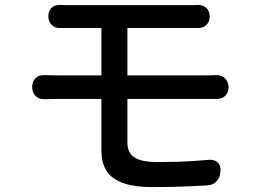

<svg xmlns="http://www.w3.org/2000/svg" viewBox="-20 -738 1040 782"><path d="M111 -384Q111 -407 125.5 -420.5Q140 -434 163 -432Q173 -432 187 -431.5Q201 -431 212 -431H393V-624H270Q252 -624 245.5 -624Q239 -624 236 -624Q233 -624 226 -624Q204 -623 190.5 -636.5Q177 -650 177 -672Q177 -694 190.5 -706.5Q204 -719 226 -718Q233 -718 236 -717.5Q239 -717 245.5 -717Q252 -717 270 -717Q293 -717 341 -717Q389 -717 448.5 -717Q508 -717 567.5 -717Q627 -717 675.5 -717Q724 -717 748 -717Q759 -717 768 -717Q777 -717 785 -718Q807 -718 820.5 -705.5Q834 -693 834 -670Q834 -649 820 -636Q806 -623 785 -624Q780 -624 778.5 -624Q777 -624 771.5 -624Q766 -624 748 -624H499V-431H821Q832 -431 842 -431.5Q852 -432 859 -432Q882 -433 896 -419.5Q910 -406 911 -383Q911 -361 897 -347.5Q883 -334 860 -335Q853 -335 843 -335Q833 -335 823 -335H499V-156Q499 -116 527.5 -97Q556 -78 621 -78Q667 -78 701.5 -79Q736 -80 766 -82Q796 -84 830 -87Q853 -89 866.5 -76.5Q880 -64 878 -41L877 -36Q876 -14 861.5 1Q847 16 824 17Q789 19 756.5 20.5Q724 22 688 23Q652 24 604 24Q522 24 476 5.5Q430 -13 411.5 -46Q393 -79 393 -124V-335H212Q199 -335 185 -334.5Q171 -334 163 -334Q140 -333 125.5 -346.5Q111 -360 111 -384Z"/></svg>

Font: Chiron GoRound TC M
Style: Regular
Weight: 500
Designer: Ryoko NISHIZUKA 西塚涼子 (kana, bopomofo & ideographs); Paul D. Hunt (Latin, Greek & Cyrillic); Sandoll Communications 산돌커뮤니
Foundry: Adobe
Version: Version 1.000;hotconv 1.1.1;makeotfexe 2.6.0